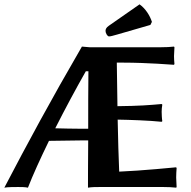

<svg xmlns="http://www.w3.org/2000/svg" viewBox="-21 -863 883 886"><path d="M205 -213C246 -214 317 -215 350 -215C362 -215 374 -215 386 -215C385 -110 385 -23 385 3C402 0 423 0 440 0H732C753 0 776 1 792 3L794 0C793 -14 792 -34 792 -44C792 -54 793 -79 794 -87L792 -91C792 -91 631 -75 529 -71C526 -135 524 -221 522 -311C578 -310 668 -307 725 -301L728 -304C726 -313 725 -338 725 -347C725 -356 726 -371 728 -380L725 -383C671 -378 620 -374 521 -373C520 -445 519 -515 518 -574C527 -574 537 -574 549 -574C655 -574 782 -564 782 -564L784 -568C783 -576 782 -595 782 -604C782 -612 783 -631 784 -645L782 -648C766 -646 743 -645 722 -645H478H440H392L357 -648C214 -402 105 -200 -1 3C11 0 52 0 63 0C74 0 96 0 108 3C130 -54 165 -131 205 -213ZM386 -269C371 -269 357 -269 345 -269C319 -269 269 -270 234 -271C279 -360 329 -453 375 -534H387C386 -453 386 -357 386 -269ZM623 -843 481 -744C468 -735 466 -727 466 -720C466 -711 474 -695 482 -695C490 -695 499 -698 521 -704L673 -748L680 -762C671 -791 650 -824 623 -843Z"/></svg>

Font: Libertinus Sans
Style: Bold
Weight: 700
Designer: Philipp H. Poll, Khaled Hosny
Foundry: Caleb Maclennan
Version: Version 7.050;RELEASE